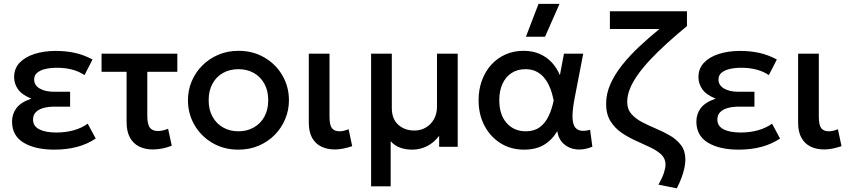

<svg xmlns="http://www.w3.org/2000/svg" viewBox="-20 -780 4514 1020"><path d="M269 15Q167 15 105.5 -22Q44 -59 44 -134.5Q44 -174.5 67.5 -205.8Q91 -237 146.5 -256Q96 -276.5 75.5 -306Q55 -335.5 55 -370.5Q55 -416 84.2 -446.8Q113.5 -477.5 163.5 -493.5Q213.5 -509.5 275.5 -509.5Q331.5 -509.5 378.5 -499Q425.5 -488.5 471.5 -464L429 -381Q400.5 -400.5 363.5 -410.2Q326.5 -420 283 -420Q249.5 -420 222 -413.8Q194.5 -407.5 178 -394Q161.5 -380.5 161.5 -357.5Q161.5 -327 190.8 -309.8Q220 -292.5 267.5 -292.5H352.5V-213.5H270.5Q235.5 -213.5 209.8 -206Q184 -198.5 169.8 -183.5Q155.5 -168.5 155.5 -145Q155.5 -110 188.5 -93Q221.5 -76 280 -76Q329 -76 371.8 -88Q414.5 -100 446 -123L488.5 -44Q443.5 -14 388.8 0.5Q334 15 269 15Z M792 14Q751.5 14 720 -1.2Q688.5 -16.5 670.5 -48.8Q652.5 -81 652.5 -132V-398.5H519.5V-495H922V-398.5H762.5V-167Q762.5 -120 776 -102Q789.5 -84 818.5 -84Q832 -84 845.2 -87Q858.5 -90 873 -96L892.5 -6Q867.5 4 841.8 9Q816 14 792 14Z M1246.5 15Q1169 15 1108.2 -20.8Q1047.5 -56.5 1013 -116.2Q978.5 -176 978.5 -247.5Q978.5 -300.5 998.2 -347.8Q1018 -395 1054.2 -431.5Q1090.5 -468 1139.5 -489Q1188.5 -510 1247 -510Q1324.5 -510 1385.2 -474.2Q1446 -438.5 1480.5 -378.8Q1515 -319 1515 -247.5Q1515 -195 1495.2 -147.5Q1475.5 -100 1439.5 -63.5Q1403.5 -27 1354.5 -6Q1305.5 15 1246.5 15ZM1246.5 -82.5Q1292.5 -82.5 1328.2 -102.8Q1364 -123 1384.5 -160Q1405 -197 1405 -247.5Q1405 -298 1384.5 -335.2Q1364 -372.5 1328.2 -392.5Q1292.5 -412.5 1246.5 -412.5Q1200.5 -412.5 1164.8 -392.5Q1129 -372.5 1108.8 -335.2Q1088.5 -298 1088.5 -247.5Q1088.5 -197 1109 -160Q1129.5 -123 1165.2 -102.8Q1201 -82.5 1246.5 -82.5Z M1759.5 14Q1718.5 14 1687.2 -1Q1656 -16 1638.2 -47.5Q1620.5 -79 1620.5 -128.5V-495H1730.5V-160Q1730.5 -116.5 1743 -99.5Q1755.5 -82.5 1784.5 -82.5Q1795 -82.5 1807.2 -85.5Q1819.5 -88.5 1832 -93.5L1851 -3.5Q1827.5 4.5 1804.2 9.2Q1781 14 1759.5 14Z M1951.5 210V-495H2061.5V-206Q2061.5 -148 2095.8 -117.2Q2130 -86.5 2182 -86.5Q2214.5 -86.5 2241.8 -102.2Q2269 -118 2285.2 -146.5Q2301.5 -175 2301.5 -212.5V-495H2411.5V0H2313V-58.5Q2284 -20.5 2247.2 -2.8Q2210.5 15 2169.5 15Q2135.5 15 2105.8 4.5Q2076 -6 2055.5 -30V210Z M2764 15Q2694 15 2639.5 -19Q2585 -53 2553.8 -112.2Q2522.5 -171.5 2522.5 -247.5Q2522.5 -304.5 2540.2 -352.8Q2558 -401 2590 -436.2Q2622 -471.5 2665.8 -490.8Q2709.5 -510 2761 -510Q2810 -510 2847.8 -493.2Q2885.5 -476.5 2912 -447.5Q2938.5 -418.5 2954.5 -380.5L2976 -495H3078.5L3033 -260Q3022 -203 3021.5 -166Q3021 -129 3031.2 -110Q3041.5 -91 3062.5 -86.5Q3083.5 -82 3115 -90.5L3127 -0.5Q3081.5 18 3041.5 13.5Q3001.5 9 2974.2 -16Q2947 -41 2940.5 -83Q2912 -35.5 2869.2 -10.2Q2826.5 15 2764 15ZM2773.5 -82.5Q2817.5 -82.5 2846.8 -103.8Q2876 -125 2894 -162.2Q2912 -199.5 2921.5 -247Q2918 -263.5 2912 -285Q2906 -306.5 2895.2 -328.8Q2884.5 -351 2868 -370Q2851.5 -389 2827.8 -400.8Q2804 -412.5 2771.5 -412.5Q2729.5 -412.5 2698.2 -392.5Q2667 -372.5 2649.8 -335.5Q2632.5 -298.5 2632.5 -248Q2632.5 -170.5 2671.5 -126.5Q2710.5 -82.5 2773.5 -82.5ZM2774 -585 2841 -759.5H2952.5L2875.5 -585Z M3575.5 220.5 3478 201Q3499 163.5 3507.2 138Q3515.5 112.5 3515.5 94Q3515.5 62 3492.8 40.8Q3470 19.5 3434 2.5Q3398 -14.5 3357.8 -32.5Q3317.5 -50.5 3281.5 -75.2Q3245.5 -100 3222.8 -137Q3200 -174 3200 -228.5Q3200 -282 3223 -333.8Q3246 -385.5 3286 -435.5Q3326 -485.5 3377 -533.2Q3428 -581 3483.5 -626H3220V-720H3629.5V-641.5Q3572 -594 3523 -549.5Q3474 -505 3435 -463.5Q3396 -422 3368.5 -383.2Q3341 -344.5 3326.5 -308.5Q3312 -272.5 3312 -239Q3312 -200.5 3334.2 -174.8Q3356.5 -149 3391.8 -130.8Q3427 -112.5 3466.5 -96Q3506 -79.5 3541 -58.8Q3576 -38 3598.5 -8Q3621 22 3621 67.5Q3621 88 3616 112Q3611 136 3601 163.2Q3591 190.5 3575.5 220.5Z M3904.5 15Q3802.5 15 3741 -22Q3679.5 -59 3679.5 -134.5Q3679.5 -174.5 3703 -205.8Q3726.5 -237 3782 -256Q3731.5 -276.5 3711 -306Q3690.5 -335.5 3690.5 -370.5Q3690.5 -416 3719.8 -446.8Q3749 -477.5 3799 -493.5Q3849 -509.5 3911 -509.5Q3967 -509.5 4014 -499Q4061 -488.5 4107 -464L4064.5 -381Q4036 -400.5 3999 -410.2Q3962 -420 3918.5 -420Q3885 -420 3857.5 -413.8Q3830 -407.5 3813.5 -394Q3797 -380.5 3797 -357.5Q3797 -327 3826.2 -309.8Q3855.5 -292.5 3903 -292.5H3988V-213.5H3906Q3871 -213.5 3845.2 -206Q3819.5 -198.5 3805.2 -183.5Q3791 -168.5 3791 -145Q3791 -110 3824 -93Q3857 -76 3915.5 -76Q3964.5 -76 4007.2 -88Q4050 -100 4081.5 -123L4124 -44Q4079 -14 4024.2 0.5Q3969.5 15 3904.5 15Z M4359 14Q4318 14 4286.8 -1Q4255.5 -16 4237.8 -47.5Q4220 -79 4220 -128.5V-495H4330V-160Q4330 -116.5 4342.5 -99.5Q4355 -82.5 4384 -82.5Q4394.5 -82.5 4406.8 -85.5Q4419 -88.5 4431.5 -93.5L4450.5 -3.5Q4427 4.5 4403.8 9.2Q4380.5 14 4359 14Z"/></svg>

Font: Geologica Roman
Style: Regular
Weight: 400
Designer: Sindre Bremnes, Frode Helland
Foundry: Monokrom Skriftforlag AS
Version: Version 1.010;gftools[0.9.28]